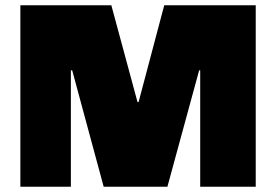

<svg xmlns="http://www.w3.org/2000/svg" viewBox="-20 -706 1044 726"><path d="M500 -320H504L601 -686H947V0H737V-440H733L613 0H372L253 -440H248V0H57V-686H401Z"/></svg>

Font: Chivo Black
Style: Regular
Weight: 900
Designer: Hector Gatti
Foundry: Omnibus-Type
Version: Version 1.007